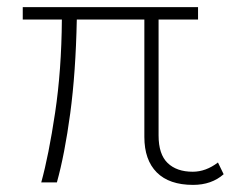

<svg xmlns="http://www.w3.org/2000/svg" viewBox="-20 -513 649 540"><path d="M140 0H96Q117 -76 135 -196Q153 -316 154 -458H44V-493H537V-458H426V-132Q426 -79 451.5 -54.5Q477 -30 522 -30Q559 -30 593 -56L609 -23Q575 7 523 7Q456 7 421 -28Q386 -63 386 -128V-458H196Q193 -309 177.5 -194Q162 -79 140 0Z"/></svg>

Font: Livvic ExtraLight
Style: Regular
Weight: 275
Designer: Jacques Le Bailly, Baron von Fonthausen
Version: Version 1.001; ttfautohint (v1.8.2)